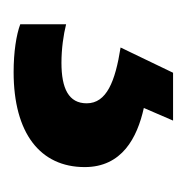

<svg xmlns="http://www.w3.org/2000/svg" viewBox="-16 -24 280 289"><g transform="rotate(90 124.5 120.0)"><path d="M232 133C232 77 188 54 143 44L162 0H90L52 79C103 87 136 100 136 130C136 157 114 168 75 168C54 168 33 165 17 161V230C33 236 59 240 89 240C181 240 232 200 232 133Z"/></g></svg>

Font: Noto Sans Lao SemiBold
Style: Regular
Weight: 600
Designer: Monotype Design Team
Foundry: Monotype Imaging Inc.
Version: Version 2.003